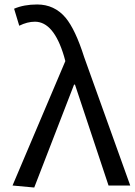

<svg xmlns="http://www.w3.org/2000/svg" viewBox="-20 -829 602 858"><path d="M133 9 36 0 272 -556 266 -578Q220 -732 136 -732Q102 -732 66 -714L43 -790Q87 -809 146 -809Q223 -809 273 -750Q317 -697 356 -574L562 0H465L315 -451H311Z"/></svg>

Font: Source Han Sans Regular
Style: Regular
Weight: 400
Designer: Ryoko NISHIZUKA  (kana & ideographs); Paul D. Hunt (Latin, Greek & Cyrillic); Wenlong ZHANG  (bopomofo); Sandoll Communi
Foundry: Adobe Systems Incorporated
Version: Version 1.00 January 18, 2024, initial release